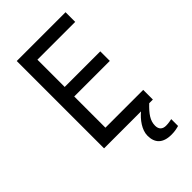

<svg xmlns="http://www.w3.org/2000/svg" viewBox="-277 -802 1110 1110"><g transform="rotate(-45 278.0 -247.0)"><path d="M398 116C398 75 421 43 466 0H496V-79H187V-334H478V-412H187V-635H496V-714H97V0H399C363 30 326 78 326 126C326 185 358 220 429 220C455 220 472 216 491 211V155C480 157 465 161 443 161C415 161 398 146 398 116Z"/></g></svg>

Font: Noto Sans Osage
Style: Regular
Weight: 400
Designer: Monotype Design Team
Foundry: Monotype Imaging Inc.
Version: Version 2.002